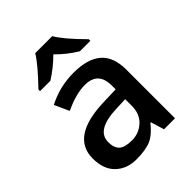

<svg xmlns="http://www.w3.org/2000/svg" viewBox="-218 -886 1015 1015"><g transform="rotate(-45 290.0 -378.0)"><path d="M387.2 -210.9V-257.8L317.9 -254.9Q163.1 -249.5 163.1 -160.6Q163.1 -117.2 184.6 -97.7Q206.1 -78.1 258.8 -78.1Q311.5 -78.1 349.6 -113.3Q387.7 -148.4 387.2 -210.9ZM293 -549.8Q396.5 -549.8 449.2 -504.9Q502 -460 502 -363.8V0H419.9L397 -75.2H393.1Q354 -25.4 314.5 -7.8Q274.9 9.8 204.1 9.8Q133.8 9.8 88.9 -33.2Q43.9 -76.2 43.9 -157.2Q43.9 -319.3 294.9 -327.1L388.2 -330.1V-358.9Q388.2 -461.9 289.1 -461.9Q223.1 -461.9 136.2 -420.9L99.1 -502.9Q189 -549.8 293 -549.8ZM99.1 -606V-618.2Q192.4 -714.8 223.1 -766.1H350.1Q380.9 -712.4 475.1 -618.2V-606H397.5Q337.4 -641.6 286.1 -693.8Q235.8 -643.6 176.3 -606Z"/></g></svg>

Font: OpenSans-Semibold
Style: Regular
Weight: 600
Foundry: Ascender Corporation
Version: Version 1.10